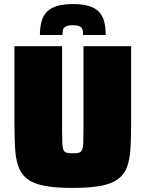

<svg xmlns="http://www.w3.org/2000/svg" viewBox="-20 -915 715 943"><path d="M337 8Q252 8 198 -2.5Q144 -13 114 -36Q84 -59 70.5 -96.5Q57 -134 54 -188.5Q51 -243 51 -316V-688H285V-278Q285 -237 286 -213.5Q287 -190 291.5 -179Q296 -168 307 -165Q318 -162 337 -162Q357 -162 367.5 -165Q378 -168 383 -179Q388 -190 389 -213.5Q390 -237 390 -278V-688H624V-316Q624 -243 621 -188.5Q618 -134 604.5 -96.5Q591 -59 560.5 -36Q530 -13 476 -2.5Q422 8 337 8ZM338 -895Q389 -895 421 -884Q453 -873 470 -852.5Q487 -832 493 -804Q499 -776 499 -743H388Q388 -756 386 -767Q384 -778 373.5 -784.5Q363 -791 338 -791Q313 -791 302 -784.5Q291 -778 289 -767Q287 -756 287 -743H176Q176 -776 182.5 -804Q189 -832 206 -852.5Q223 -873 255 -884Q287 -895 338 -895Z"/></svg>

Font: Saira Thin Black
Style: Regular
Weight: 900
Version: Version 1.101